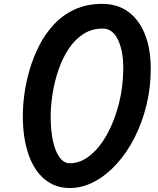

<svg xmlns="http://www.w3.org/2000/svg" viewBox="-20 -948 795 968"><path d="M332.5 0Q258.5 0 205.2 -44Q152 -88 123.5 -170Q95 -252 95 -365.5Q95 -413.5 103 -473.5Q111 -533.5 129.5 -596.8Q148 -660 178.2 -719.2Q208.5 -778.5 252.8 -825.8Q297 -873 357.5 -900.8Q418 -928.5 496 -928.5Q572 -928.5 626.5 -888.8Q681 -849 710.5 -775.5Q740 -702 740 -601.5Q740 -507 718.5 -418.5Q697 -330 658.5 -254.2Q620 -178.5 568.5 -121.8Q517 -65 457 -32.8Q397 -0.5 332.5 0ZM332.5 -125Q386.5 -125 435.2 -165Q484 -205 521.2 -273.2Q558.5 -341.5 580 -427.5Q601.5 -513.5 601.5 -606Q601.5 -692.5 574.5 -748.2Q547.5 -804 498 -804Q443 -804 400 -776.2Q357 -748.5 326 -701.5Q295 -654.5 275 -596.2Q255 -538 245.2 -476.5Q235.5 -415 235.5 -358.5Q235.5 -291 246.8 -238.2Q258 -185.5 279.8 -155.2Q301.5 -125 332.5 -125Z"/></svg>

Font: Edu AU VIC WA NT Pre
Style: Bold
Weight: 700
Designer: Tina and Corey Anderson, Eben Sorkin, Mirko Velimirovic
Foundry: Google for Education
Version: Version 1.001